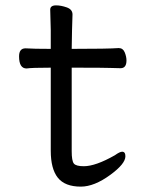

<svg xmlns="http://www.w3.org/2000/svg" viewBox="-20 -671 540 715"><path d="M281 24Q222 24 195.5 -9Q169 -42 169 -110V-419Q97 -419 79 -416Q51 -416 51 -461Q51 -491 75 -491Q105 -489 169 -489V-559Q167 -615 167 -635Q167 -651 189 -651Q207 -651 228.5 -643.5Q250 -636 250 -617Q248 -563 247 -489Q383 -489 422 -492Q438 -492 444.5 -476Q451 -460 451 -446Q451 -417 429 -417Q409 -417 390 -418Q371 -419 247 -419V-108Q247 -72 255 -62Q263 -52 292 -52Q336 -52 408 -93Q426 -106 435 -106Q447 -106 447 -89Q447 -61 391 -20Q331 24 281 24Z"/></svg>

Font: LXGW WenKai Mono TC
Style: Bold
Weight: 700
Designer: LXGW / Fontworks Inc.
Foundry: LXGW / Fontworks Inc.
Version: Version 1.330